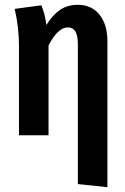

<svg xmlns="http://www.w3.org/2000/svg" viewBox="-20 -563 521 799"><path d="M427 -392V216L304 203V-378Q304 -416 293.5 -432.5Q283 -449 262 -449Q221 -449 182 -374V0H59V-370Q59 -450 41 -526L152 -541Q167 -506 173 -459Q199 -501 230 -522Q261 -543 304 -543Q361 -543 394 -502Q427 -461 427 -392Z"/></svg>

Font: Fira Sans Compressed Medium
Style: Regular
Weight: 500
Width: 1
Designer: bBox Type GmbH & Carrois Corporate GbR & Edenspiekermann AG
Foundry: bBox Type GmbH & Carrois Corporate GbR & Edenspiekermann AG
Version: Version 4.301